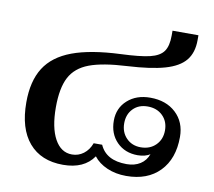

<svg xmlns="http://www.w3.org/2000/svg" viewBox="-68 -648 823 737"><g transform="rotate(10 343.0 -280.0)"><path d="M42 -202Q42 -285 75 -337Q108 -389 179 -415.5Q250 -442 366 -447Q442 -450 479.5 -459Q517 -468 532 -489Q547 -510 547 -551V-570H648V-551Q648 -502 623.5 -472Q599 -442 545 -426.5Q491 -411 400 -406Q304 -401 252.5 -381.5Q201 -362 179 -320Q157 -278 157 -203Q157 -124 181.5 -79.5Q206 -35 249 -35Q274 -35 294 -50Q314 -65 324 -92H357Q382 -35 462 -35Q493 -35 515 -49Q537 -63 546 -89Q539 -83 525.5 -79.5Q512 -76 498 -76Q448 -76 416.5 -108Q385 -140 385 -191Q385 -240 419.5 -271Q454 -302 508 -302Q570 -302 608 -266.5Q646 -231 646 -173Q646 -88 598.5 -39Q551 10 468 10Q427 10 393.5 -4.5Q360 -19 341 -44Q304 10 222 10Q136 10 89 -45Q42 -100 42 -202ZM585 -188Q585 -223 562.5 -245Q540 -267 504 -267Q469 -267 447.5 -245Q426 -223 426 -188Q426 -153 448 -130.5Q470 -108 504 -108Q540 -108 562.5 -130.5Q585 -153 585 -188Z"/></g></svg>

Font: Fahkwang Medium
Style: Regular
Weight: 500
Version: Version 1.000; ttfautohint (v1.6)